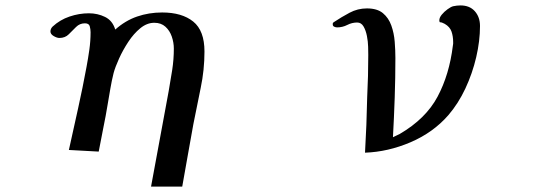

<svg xmlns="http://www.w3.org/2000/svg" viewBox="-20 -559 2040 708"><path d="M734 -369Q734 -301 720 -234.5Q706 -168 693 -101Q683 -44 672.5 13.5Q662 71 652 129H537Q553 41 569.5 -47Q586 -135 602 -223Q609 -262 615 -301Q621 -340 621 -380Q621 -402 613.5 -424Q606 -446 590 -460.5Q574 -475 549 -475Q522 -475 497.5 -455Q473 -435 453 -404.5Q433 -374 419 -343Q405 -312 399 -290Q392 -262 387 -232.5Q382 -203 377 -174Q370 -131 361 -87.5Q352 -44 344 0L234 -6Q251 -83 268 -159.5Q285 -236 299 -312Q305 -344 309.5 -376Q314 -408 314 -440Q314 -451 311 -462Q308 -473 293 -473Q274 -473 260.5 -459.5Q247 -446 233.5 -432.5Q220 -419 199 -419Q190 -419 178 -426Q166 -433 166 -443Q166 -453 174 -461Q201 -486 236.5 -498Q272 -510 308 -510Q340 -510 367.5 -496.5Q395 -483 405 -450Q442 -483 485.5 -498Q529 -513 578 -513Q651 -513 692.5 -479.5Q734 -446 734 -369Z M1750 -463Q1750 -408 1736 -348Q1722 -288 1696 -232.5Q1670 -177 1633 -134Q1577 -70 1494 -34.5Q1411 1 1326 4Q1329 -47 1331 -98.5Q1333 -150 1334 -201Q1336 -240 1337 -279Q1338 -318 1338 -356Q1338 -367 1337.5 -386.5Q1337 -406 1333 -426.5Q1329 -447 1320.5 -461.5Q1312 -476 1297 -476Q1278 -476 1260.5 -467Q1243 -458 1223 -458Q1218 -458 1212.5 -460.5Q1207 -463 1207 -469Q1207 -474 1208 -475Q1209 -476 1212 -478Q1239 -496 1269 -512Q1299 -528 1333 -528Q1371 -528 1392 -510.5Q1413 -493 1423 -465Q1433 -437 1435.5 -405Q1438 -373 1438 -345Q1438 -272 1435.5 -199Q1433 -126 1429 -53Q1435 -56 1441.5 -59Q1448 -62 1454 -65Q1550 -121 1593.5 -202.5Q1637 -284 1650 -391Q1651 -394 1651 -397.5Q1651 -401 1651 -404Q1651 -425 1645 -442.5Q1639 -460 1620 -471Q1616 -473 1611.5 -475Q1607 -477 1602 -477Q1600 -479 1600 -484Q1600 -494 1609 -505Q1618 -516 1630.5 -525Q1643 -534 1651 -536Q1665 -539 1678 -539Q1712 -539 1731 -517.5Q1750 -496 1750 -463Z"/></svg>

Font: Kaisei HarunoUmi
Style: Bold
Weight: 700
Designer: Font-Kai, 金井和夫
Foundry: KAZUO KANAI
Version: Version 5.003